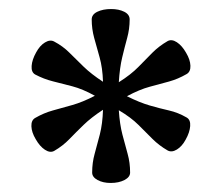

<svg xmlns="http://www.w3.org/2000/svg" viewBox="-20 -740 491 425"><path d="M58 -479Q77 -490 97 -495.5Q117 -501 140 -507.5Q163 -514 190 -528Q163 -543 140 -549Q117 -555 97 -560Q77 -565 58 -575Q49 -580 50 -594Q51 -608 60 -624Q68 -639 79.5 -646Q91 -653 100 -648Q119 -638 133.5 -623.5Q148 -609 165 -592.5Q182 -576 208 -559Q207 -590 200.5 -613Q194 -636 188.5 -656Q183 -676 183 -697Q183 -708 195.5 -714Q208 -720 226 -720Q243 -720 255 -714Q267 -708 267 -697Q267 -676 261.5 -656Q256 -636 250.5 -613Q245 -590 243 -558Q270 -575 286.5 -592Q303 -609 317.5 -623.5Q332 -638 351 -649Q360 -654 371.5 -646.5Q383 -639 392 -623Q401 -608 401.5 -594.5Q402 -581 393 -576Q374 -565 354 -559.5Q334 -554 311.5 -548Q289 -542 261 -527Q289 -513 311.5 -506.5Q334 -500 354 -495.5Q374 -491 393 -480Q402 -475 401 -461Q400 -447 391 -431Q383 -416 371.5 -409Q360 -402 351 -407Q332 -418 317.5 -432.5Q303 -447 286.5 -463.5Q270 -480 243 -496Q245 -465 251 -442Q257 -419 262.5 -399.5Q268 -380 268 -358Q268 -348 255.5 -341.5Q243 -335 225 -335Q208 -335 196 -341.5Q184 -348 184 -358Q184 -380 189.5 -399.5Q195 -419 201 -442.5Q207 -466 208 -497Q182 -480 165 -463.5Q148 -447 133.5 -432Q119 -417 100 -406Q91 -401 79.5 -408.5Q68 -416 59 -432Q50 -447 49.5 -460.5Q49 -474 58 -479Z"/></svg>

Font: Gulzar
Style: Regular
Weight: 400
Designer: Borna Izadpanah, Alice Savoie, Simon Cozens, Fiona Ross
Version: Version 1.000;[7b34f74]; ttfautohint (v1.8.4)